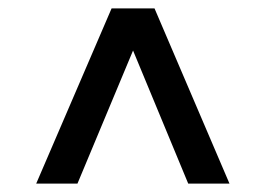

<svg xmlns="http://www.w3.org/2000/svg" viewBox="-20 -578 631 456"><path d="M66 -142 245 -558H347L525 -142H427L296 -458L164 -142Z"/></svg>

Font: Montserrat SemiBold
Style: Regular
Weight: 600
Designer: Julieta Ulanovsky
Foundry: Julieta Ulanovsky
Version: Version 9.000; ttfautohint (v1.8.4.7-5d5b)